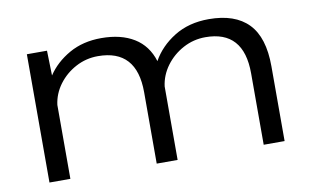

<svg xmlns="http://www.w3.org/2000/svg" viewBox="-59 -625 1194 737"><g transform="rotate(-10 537.5 -256.0)"><path d="M79.5 0V-500H158L160.5 -403Q191.5 -450 245.5 -480.8Q299.5 -511.5 371 -511.5Q448 -511.5 498.8 -480.2Q549.5 -449 568.5 -387Q598 -440.5 655 -476Q712 -511.5 790 -511.5Q892 -511.5 944 -458Q996 -404.5 996 -291.5V0H914.5V-278.5Q914.5 -445.5 765.5 -445.5Q719 -445.5 678.5 -423.8Q638 -402 611.2 -365.8Q584.5 -329.5 579 -286.5V0H497.5V-278.5Q497.5 -445.5 346.5 -445.5Q300 -445.5 259.8 -424Q219.5 -402.5 193 -366.8Q166.5 -331 161 -288V0Z"/></g></svg>

Font: Trispace SemiExpanded Light
Style: Regular
Weight: 300
Width: 6
Designer: Tyler Finck
Foundry: Etcetera Type Company
Version: Version 1.210; ttfautohint (v1.8.3)